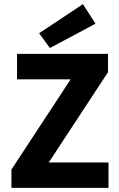

<svg xmlns="http://www.w3.org/2000/svg" viewBox="-20 -914 581 934"><path d="M35.5 0V-88.9L323.7 -528.2H62.9V-651.8H505.4V-562.9L217.2 -123.6H507.8V0ZM222.7 -680.3 170.4 -752.4 383.4 -893.8 444.6 -798.9Z"/></svg>

Font: Source Sans Variable
Style: Regular
Weight: 200
Designer: Paul D. Hunt
Foundry: Adobe Systems Incorporated
Version: Version 3.006;hotconv 1.0.111;makeotfexe 2.5.65597